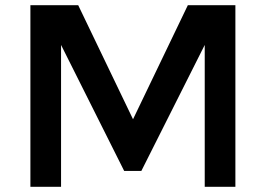

<svg xmlns="http://www.w3.org/2000/svg" viewBox="-20 -719 1023 739"><path d="M215 0H97V-699H281L492 -260L703 -699H886V0H768V-546L524 -61H458L215 -546Z"/></svg>

Font: Montreal
Style: Regular
Weight: 400
Designer: Julieta Ulanovsky, usr_local_share
Foundry: Julieta Ulanovsky, usr_local_share
Version: Version 2.001